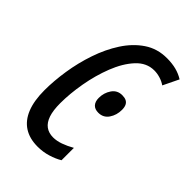

<svg xmlns="http://www.w3.org/2000/svg" viewBox="-174 -613 691 691"><g transform="rotate(45 171.0 -267.5)"><path d="M151.4 9.8Q110.4 9.8 82.3 -8.3Q54.2 -26.4 39.8 -62.3Q25.4 -98.1 25.4 -151.4Q25.4 -198.7 33.7 -252.4Q42 -306.2 59.6 -357.9Q77.1 -409.7 104.5 -451.9Q131.8 -494.1 169.4 -519.5Q207 -544.9 255.9 -544.9Q281.2 -544.9 302.5 -539.6Q323.7 -534.2 341.8 -522.9L313 -463.4Q300.3 -472.2 284.9 -476.8Q269.5 -481.4 254.9 -481.4Q215.8 -481.4 186.5 -449.7Q157.2 -418 137.7 -368.2Q118.2 -318.4 108.4 -262.7Q98.6 -207 98.6 -158.7Q98.6 -122.1 106.4 -98.9Q114.3 -75.7 129.6 -64.5Q145 -53.2 167.5 -53.2Q185.5 -53.2 205.6 -60.3Q225.6 -67.4 247.1 -79.6V-16.6Q228.5 -5.4 203.6 2.2Q178.7 9.8 151.4 9.8ZM219.7 -231Q201.7 -231 192.4 -241.2Q183.1 -251.5 183.1 -270Q183.1 -295.9 197 -316.4Q210.9 -336.9 236.3 -336.9Q248.5 -336.9 256.6 -333Q264.6 -329.1 268.8 -320.6Q272.9 -312 272.9 -298.8Q272.9 -272 259 -251.5Q245.1 -231 219.7 -231Z"/></g></svg>

Font: Open Sans Condensed
Style: Italic
Weight: 400
Width: 3
Italic angle: -12°
Designer: Monotype Design Team
Foundry: Monotype Imaging Inc.
Version: Version 3.000